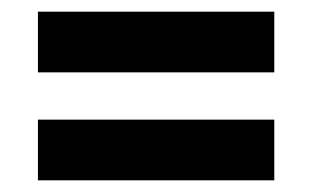

<svg xmlns="http://www.w3.org/2000/svg" viewBox="-20 -487 537 329"><path d="M45 -467H450V-363H45ZM45 -282H450V-178H45Z"/></svg>

Font: Noto Sans Gurmukhi UI Condensed
Style: Bold
Weight: 700
Width: 3
Designer: Jelle Bosma - Monotype Design Team
Foundry: Monotype Imaging Inc.
Version: Version 2.004; ttfautohint (v1.8.4.7-5d5b)